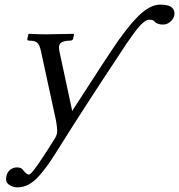

<svg xmlns="http://www.w3.org/2000/svg" viewBox="-20 -577 772 827"><path d="M488.8 -334Q345.7 -118.7 225.1 74.2Q202.6 109.9 188.2 130.4Q173.8 150.9 150.9 177.7Q127.9 204.6 104.2 217.3Q80.6 230 55.2 230Q35.6 230 18.8 218.5Q2 207 7.3 183.1Q11.7 162.6 25.1 153.3Q38.6 144 53.2 144Q73.7 144 81.5 158.2Q95.2 175.3 105 174.8Q119.6 174.8 210.9 27.8Q222.2 11.7 225.6 -2.9Q228.5 -17.6 220.7 -60.1L157.2 -353Q151.4 -382.3 141.4 -392.1Q131.3 -401.9 106.4 -401.9Q102.1 -401.9 99.6 -403.8Q97.2 -405.8 97.7 -409.2L102.1 -429.2L104.5 -431.2Q147.9 -429.2 178.2 -429.2L297.4 -431.2L298.8 -428.2L294.9 -410.2Q293 -402.3 282.2 -401.9Q239.3 -401.9 234.9 -379.9Q232.9 -370.6 235.8 -356.9L291 -99.1Q455.1 -353 456.1 -353Q521 -452.1 572.8 -504.6Q624.5 -557.1 669.4 -557.1Q707.5 -557.1 721.2 -543.9Q734.9 -530.8 730.5 -509.8Q727.1 -494.6 712.9 -482.9Q698.7 -471.2 683.1 -471.2Q656.2 -471.2 645 -484.9Q641.1 -491.7 622.6 -492.2Q611.3 -492.2 595.2 -478.3Q579.1 -464.4 558.1 -435.8Q537.1 -407.2 523.9 -387.7Q510.7 -368.2 488.8 -334Z"/></svg>

Font: Linux Biolinum
Style: Italic
Weight: 400
Italic angle: -12°
Designer: Philipp H. Poll
Foundry: Philipp H. Poll
Version: Version 1.1.3 ; ttfautohint (v0.9)